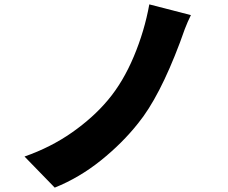

<svg xmlns="http://www.w3.org/2000/svg" viewBox="-20 -808 1040 877"><path d="M824 -675 802 -614Q708 -364 611 -245Q539 -154 440.5 -75Q342 4 230 49L92 -93Q212 -135 309 -203Q406 -271 473 -351Q542 -433 591 -549.5Q640 -666 662 -788L852 -739Q837 -709 824 -675Z"/></svg>

Font: Merged Yaku Han JP Black
Style: Regular
Weight: 900
Designer: Ryoko NISHIZUKA 西塚涼子 (kana, bopomofo & ideographs); Paul D. Hunt (Latin, Greek & Cyrillic); Sandoll Communications 산돌커뮤니
Foundry: Adobe
Version: Version 2.004